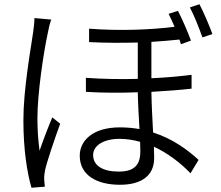

<svg xmlns="http://www.w3.org/2000/svg" viewBox="-20 -833 1040 903"><path d="M221 -741 142 -748C142 -729 139 -704 136 -682C124 -599 90 -413 90 -267C90 -131 107 -23 128 50L191 45C190 34 188 21 188 11C187 -1 189 -19 192 -33C203 -81 239 -185 263 -251L226 -281C208 -239 182 -171 166 -124C159 -178 156 -224 156 -278C156 -392 184 -581 205 -679C208 -697 215 -725 221 -741ZM918 -813 873 -798C893 -761 916 -702 932 -657L979 -673C964 -714 937 -777 918 -813ZM639 -166 640 -122C640 -67 621 -26 539 -26C466 -26 418 -52 418 -104C418 -149 468 -180 542 -180C574 -180 607 -175 639 -166ZM817 -782 773 -768C782 -751 791 -729 801 -707C690 -693 545 -687 399 -698V-635C477 -631 556 -631 628 -633V-462C549 -460 466 -461 384 -467V-401C465 -396 549 -396 628 -399C629 -343 633 -280 636 -226C607 -231 576 -234 544 -234C412 -234 355 -168 355 -101C355 -9 435 36 544 36C648 36 705 -9 705 -89L704 -143C766 -114 825 -71 876 -18L914 -81C863 -128 793 -180 700 -210C697 -269 693 -337 692 -401C763 -405 828 -410 881 -416V-481C825 -474 761 -468 692 -465V-636C740 -639 785 -643 824 -647L831 -625L878 -642C864 -682 836 -745 817 -782Z"/></svg>

Font: Noto Sans JP DemiLight
Style: Regular
Weight: 350
Designer: Ryoko NISHIZUKA 西塚涼子 (kana, bopomofo & ideographs); Paul D. Hunt (Latin, Greek & Cyrillic); Sandoll Communications 산돌커뮤니
Foundry: Adobe
Version: Version 2.004;hotconv 1.0.118;makeotfexe 2.5.65603